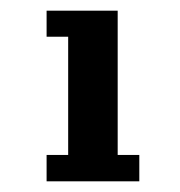

<svg xmlns="http://www.w3.org/2000/svg" viewBox="-20 -697 333 356"><path d="M66.4 -360.8V-409.7H106.4V-628.9H66.4V-677.2H198.2V-409.7H238.3V-360.8Z"/></svg>

Font: Aclonica
Style: Regular
Weight: 400
Designer: Astigmatic (AOETI)
Foundry: Astigmatic (AOETI)
Version: Version 1.000